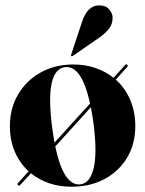

<svg xmlns="http://www.w3.org/2000/svg" viewBox="-20 -698 550 728"><path d="M48.5 4Q44 0 48.5 -4L88.5 -48.5Q55 -79 36.2 -122.8Q17.5 -166.5 17.5 -220Q17.5 -287.5 48.8 -340.2Q80 -393 134.2 -423.2Q188.5 -453.5 258.5 -453.5Q303.5 -453.5 342 -440.2Q380.5 -427 410.5 -403L455 -452Q458 -456 462.5 -452.5Q466.5 -449 462.5 -444.5L419 -396Q454 -365 473.5 -319.8Q493 -274.5 493 -220Q493 -152 462 -100.2Q431 -48.5 376.5 -19.2Q322 10 251.5 10Q205.5 10 166.5 -3.2Q127.5 -16.5 97.5 -41L56.5 3.5Q53 7.5 48.5 4ZM178 -212.5Q182 -183 186.5 -157L321.5 -305.5Q290 -450.5 226.5 -443.5Q149 -433.5 178 -212.5ZM285 1Q321.5 -3.5 335.2 -60.8Q349 -118 334.5 -230.5Q330 -263.5 324.5 -291.5L189.5 -142.5Q221.5 8.5 285 1ZM290.5 -613.5Q311 -677.5 355.5 -677.5Q382 -677.5 394.5 -662Q407 -646.5 407 -631Q407 -606 392.5 -588.2Q378 -570.5 358 -556.5L255.5 -485.5Q252 -483.5 250 -485.5Q248.5 -487 250 -491.5Z"/></svg>

Font: Fraunces 144pt
Style: Bold
Weight: 700
Version: Version 1.000;[b76b70a41]